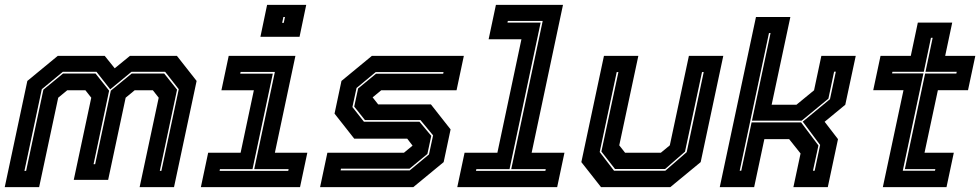

<svg xmlns="http://www.w3.org/2000/svg" viewBox="-22 -770 4034 790"><path d="M-2.5 0 90.5 -437 215.5 -540H409L450 -489L512.5 -540H706L787 -437L694 0H552.5L631 -368L607 -398.5H532L495 -368L423 -30H281.5L353.5 -368L329.5 -398.5H254.5L217.5 -368L139 0ZM78.5 -67H85.5L156.5 -401L237.5 -467.5H371L427 -397L363 -94.5H369.5L434 -397L520 -467.5H653.5L706.5 -401L635.5 -67H642L713.5 -403L657.5 -474.5H519L431.5 -402.5L375 -474.5H236.5L150 -403Z M1049.5 -618.5 1077 -750H1238L1210.5 -618.5ZM1139 -676H1145.5L1150.5 -700H1144ZM804.5 0 834.5 -141.5H968L1022.5 -398.5H889L919 -540H1193.5L1109 -141.5H1242.5L1212.5 0ZM881.5 -67H1164L1165.5 -74H1024L1109 -474H968L966.5 -467H1100.5L1017 -74H883Z M1295 0 1325 -141.5H1640L1677 -172L1676.5 -169.5L1653.5 -199.5H1435.5L1354.5 -302.5L1383 -437L1508 -540H1886.5L1856.5 -398.5H1546.5L1509.5 -368L1510 -371L1534 -340.5H1751L1832 -237.5L1803.5 -103L1678.5 0ZM1379.5 -69H1664L1743 -134.5L1760 -213L1708 -276H1479.5L1435.5 -331.5L1451.5 -406L1525 -466.5H1801.5L1803 -473.5H1524L1445 -408L1428 -329.5L1475.5 -269H1704L1752.5 -211L1736.5 -136.5L1663 -76H1381Z M1859.5 0 1889.5 -141.5H2024.5L2123.5 -608.5H1988.5L2018.5 -750H2294.5L2165.5 -141.5H2300.5L2270.5 0ZM1936.5 -67H2222L2223.5 -74H2081.5L2211 -684H2067.5L2066 -677H2202.5L2074.5 -74H1938Z M2451 0 2370 -103 2463 -540H2604.5L2526 -172L2550 -141.5H2697L2734 -172L2812.5 -540H2954L2861 -103L2736 0ZM2504.5 -67.5H2715.5L2803.5 -144L2873.5 -473.5H2866.5L2796.5 -146L2714.5 -74.5H2508.5L2452.5 -146.5L2522.5 -473.5H2515.5L2445.5 -144.5Z M2939.5 0 3088.5 -700H3230L3153 -339H3255L3327.5 -398.5L3357.5 -540H3499L3456 -339L3371 -269L3426 -197.5L3384 0H3242.5L3272 -138.5L3225 -197.5H3123L3081 0ZM3021.5 -67.5H3028L3070.5 -266.5H3274L3345.5 -171.5L3323 -67.5H3330L3352.5 -173.5L3281 -269.5L3393 -362L3417 -475H3410L3386.5 -364L3276.5 -273.5H3072L3148.5 -634H3142Z M3610.5 0 3695.5 -399H3571L3601 -540H3725.5L3754.5 -677H3896L3867 -540H3991L3961 -399H3837L3782 -141.5H3902.5L3872.5 0ZM3692.5 -67.5H3825L3826.5 -74H3701L3784.5 -467.5H3913L3914.5 -474.5H3786L3815.5 -614.5H3808.5L3779 -474.5H3650L3648.5 -468H3777.5Z"/></svg>

Font: Tourney ExtraBold
Style: Italic
Weight: 800
Italic angle: -12°
Version: Version 1.015